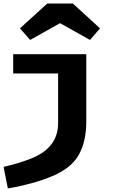

<svg xmlns="http://www.w3.org/2000/svg" viewBox="-47 -835 724 1077"><path d="M-27 101Q58 82 128 54Q279 -6 279 -144V-423H27V-531H437V-154Q437 -41 395 33.5Q353 108 247.5 152.5Q142 197 -3 222ZM65 -676 218 -815H362L514 -676L458 -611L290 -705L122 -611Z"/></svg>

Font: Fix15 Mono
Style: Bold
Weight: 700
Designer: Carrois Corporate & Edenspiekermann AG
Foundry: Carrois Corporate GbR & Edenspiekermann AG
Version: Version 3.206